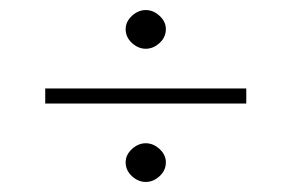

<svg xmlns="http://www.w3.org/2000/svg" viewBox="-20 -497 580 382"><path d="M230 -439Q230 -454 242.5 -465.5Q255 -477 270 -477Q285 -477 297.5 -465.5Q310 -454 310 -439Q310 -423 297.5 -411.5Q285 -400 270 -400Q255 -400 242.5 -411.5Q230 -423 230 -439ZM70 -321H470V-291H70ZM230 -174Q230 -189 242.5 -200.5Q255 -212 270 -212Q285 -212 297.5 -200.5Q310 -189 310 -174Q310 -158 297.5 -146.5Q285 -135 270 -135Q255 -135 242.5 -146.5Q230 -158 230 -174Z"/></svg>

Font: Viaoda Libre
Style: Regular
Weight: 400
Designer: Gydient
Version: Version 2.000